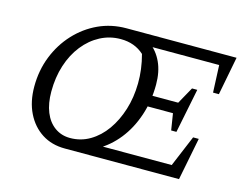

<svg xmlns="http://www.w3.org/2000/svg" viewBox="-91 -803 1227 952"><g transform="rotate(15 522.0 -327.5)"><path d="M308 0Q240 0 189.5 -32.5Q139 -65 110.5 -123Q82 -181 82 -258Q82 -341 110.5 -413Q139 -485 189.5 -539.5Q240 -594 306 -624.5Q372 -655 449 -655H1014L976 -458H946L940 -598H556L579 -614Q618 -586 640.5 -537.5Q663 -489 663 -423Q663 -338 638 -263.5Q613 -189 568.5 -133Q524 -77 465 -44L446 -58H841L908 -218H937L894 0ZM319 -57Q374 -57 420.5 -84.5Q467 -112 501 -160Q535 -208 554.5 -270.5Q574 -333 575 -405.5Q576 -478 556 -552Q508 -596 436 -596Q380 -596 331.5 -570.5Q283 -545 246.5 -499Q210 -453 190 -391Q170 -329 170 -256Q170 -195 188 -150.5Q206 -106 240 -81.5Q274 -57 319 -57ZM604 -308 616 -365H843L832 -308ZM794 -223 776 -336 840 -451H867L821 -223Z"/></g></svg>

Font: Piazzolla Thin
Style: Italic
Weight: 400
Italic angle: -11.3°
Version: Version 2.005